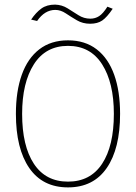

<svg xmlns="http://www.w3.org/2000/svg" viewBox="-20 -802 590 833"><path d="M275 11Q165 11 107 -73Q49 -157 49 -308Q49 -406 74.5 -477.5Q100 -549 150.5 -588Q201 -627 275 -627Q349 -627 399.5 -588Q450 -549 475.5 -477.5Q501 -406 501 -308Q501 -157 443 -73Q385 11 275 11ZM275 -14Q372 -14 423 -91.5Q474 -169 474 -308Q474 -443 423 -523Q372 -603 275 -603Q178 -603 127 -523Q76 -443 76 -308Q76 -169 127 -91.5Q178 -14 275 -14ZM446 -773 469 -764Q444 -727 423.5 -713Q403 -699 371 -699Q339 -699 313.5 -714Q288 -729 265.5 -744Q243 -759 220 -759Q174 -759 141 -711L115 -717Q136 -748 159.5 -765Q183 -782 219 -782Q249 -781 273 -766Q297 -751 320.5 -736Q344 -721 372 -721Q393 -721 410 -732Q427 -743 446 -773Z"/></svg>

Font: Inconsolata SemiExpanded ExtraLight
Style: Regular
Weight: 200
Width: 6
Monospace: yes
Designer: Raph Levien, Cyreal, Brenton Simpson
Foundry: Raph Levien, Cyreal, Google
Version: Version 3.001; ttfautohint (v1.8.2.53-6de2)